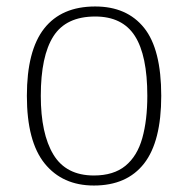

<svg xmlns="http://www.w3.org/2000/svg" viewBox="-20 -563 581 593"><path d="M270 10Q173 10 118 -58Q63 -126 63 -267Q63 -407 116.5 -475Q170 -543 274 -543Q372 -543 425 -477Q478 -411 478 -267Q478 -126 425 -58Q372 10 270 10ZM270 -21Q331 -21 367.5 -51Q404 -81 419.5 -136.5Q435 -192 435 -267Q435 -392 396.5 -452Q358 -512 274 -512Q184 -512 145 -451Q106 -390 106 -267Q106 -150 145 -85.5Q184 -21 270 -21Z"/></svg>

Font: Noto Serif Gujarati ExtraLight
Style: Regular
Weight: 250
Version: Version 2.102